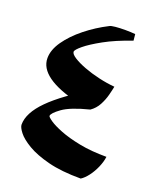

<svg xmlns="http://www.w3.org/2000/svg" viewBox="-129 -756 709 848"><g transform="rotate(20 225.5 -332.0)"><path d="M363 -642Q287 -616 235.5 -587.5Q184 -559 157.5 -537Q131 -515 131 -506Q131 -495 152 -481.5Q173 -468 206 -455.5Q239 -443 278 -434Q317 -425 353 -422Q350 -406 343.5 -381Q337 -356 324 -331.5Q311 -307 288 -291Q201 -269 164.5 -242.5Q128 -216 128 -203Q128 -198 147.5 -184.5Q167 -171 205 -156Q243 -141 298.5 -130Q354 -119 426 -119Q423 -95 411.5 -68.5Q400 -42 384 -21Q368 0 352 10Q261 10 198.5 -6Q136 -22 97.5 -45Q59 -68 42 -90Q25 -112 25 -125Q25 -180 86.5 -242Q148 -304 275 -380L225 -301Q32 -347 32 -440Q32 -479 61 -520.5Q90 -562 137.5 -600Q185 -638 240 -666Q246 -670 266.5 -672Q287 -674 313 -674Q339 -674 360 -672Z"/></g></svg>

Font: Ruwudu
Style: Bold
Weight: 700
Designer: Becca Hirsbrunner Spalinger
Foundry: SIL International
Version: Version 3.000